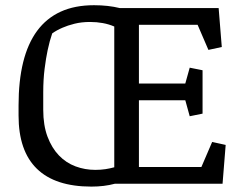

<svg xmlns="http://www.w3.org/2000/svg" viewBox="-20 -691 919 722"><path d="M676.8 -377 693.4 -436.5 741.7 -426.8V-263.7L693.4 -253.9L676.8 -314H502.4V-63H737.3L777.8 -157.2L828.6 -146L816.9 0H411.6Q372.1 10.7 323.7 10.7Q187.5 10.7 118.7 -56.4Q49.8 -123.5 49.8 -256.3V-294.9Q49.8 -386.7 67.1 -457Q84.5 -527.3 119.6 -575Q154.8 -622.6 208 -647Q261.2 -671.4 333.5 -671.4Q360.4 -671.4 384.5 -668.7Q408.7 -666 430.7 -660.6H802.2L814 -514.2L763.7 -503.4L723.1 -597.7H502.4V-377ZM318.8 -608.4Q286.6 -608.4 260.3 -601.8Q233.9 -595.2 215.3 -586.9Q193.4 -577.6 176.3 -565.4Q166.5 -537.1 159.2 -502.4Q152.8 -472.7 147.7 -432.1Q142.6 -391.6 142.6 -343.3V-278.3Q142.6 -219.7 158.7 -177Q174.8 -134.3 201.7 -106.4Q228.5 -78.6 263.9 -65.4Q299.3 -52.2 338.4 -52.2Q358.9 -52.2 376.5 -54.9Q394 -57.6 409.7 -62V-591.3Q389.2 -600.1 366.5 -604.2Q343.8 -608.4 318.8 -608.4Z"/></svg>

Font: Noticia Text
Style: Regular
Weight: 400
Designer: JM Sole
Foundry: JM Sole
Version: Version 1.003